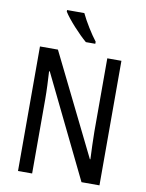

<svg xmlns="http://www.w3.org/2000/svg" viewBox="-100 -1013 827 1084"><g transform="rotate(10 313.0 -471.5)"><path d="M294 -943H195V-934C220 -893 289 -818 331 -783H385V-795C356 -832 315 -898 294 -943ZM547 0V-714H466V-294C466 -247 469 -187 471 -136H468L183 -714H80V0H161V-426C161 -477 158 -533 155 -585H159L444 0Z"/></g></svg>

Font: Noto Sans Condensed
Style: Regular
Weight: 400
Width: 3
Designer: Monotype Design Team
Foundry: Monotype Imaging Inc.
Version: Version 2.013